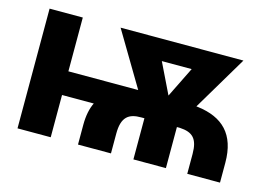

<svg xmlns="http://www.w3.org/2000/svg" viewBox="-77 -695 1198 845"><g transform="rotate(15 521.5 -272.5)"><path d="M54.7 0H206V-192.5H350.5C337.4 -165.5 330.3 -131.7 330.3 -90.2V0H480.5V-90.2C480.5 -165.8 511 -188.2 568.9 -187.5H582.7V0H730.8V-187.1H744.3C802.9 -183.9 828.1 -160.2 828.1 -90.2V0H977.3V-90.2C977.3 -221.2 911.2 -281.6 798.7 -296.2L790.1 -297.2L937.9 -545.5H378.2L524.1 -300.4H206V-545.5H54.7ZM591.6 -450.3H727.6L659.1 -311.4Z"/></g></svg>

Font: Margiela Sans
Style: Bold
Weight: 700
Designer: Stefan Endress, Andreas Faust
Version: Version 1.100;FEAKit 1.0